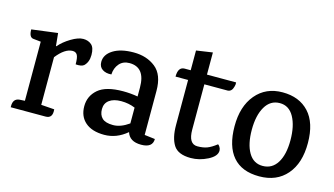

<svg xmlns="http://www.w3.org/2000/svg" viewBox="-77 -893 2025 1164"><g transform="rotate(15 935.5 -311.5)"><path d="M402 -362Q386 -350 351 -353Q351 -396 342 -411.5Q333 -427 313 -427Q265 -427 213 -361V-62L296 -56Q302 0 257 0H38Q38 0 38 -8Q38 -54 77 -58L111 -60V-431L63 -436Q36 -439 36 -488L199 -509L207 -429H210Q237 -461 281 -487.5Q325 -514 356.5 -514Q388 -514 408.5 -496Q429 -478 429 -432.5Q429 -387 402 -362Z M932 -40Q932 15 859.5 15Q787 15 770 -40Q705 15 628 15Q551 15 509 -21.5Q467 -58 467 -122Q467 -186 515.5 -228Q564 -270 672 -270Q719 -270 764 -262V-318Q764 -445 665 -445Q625 -445 601.5 -418Q578 -391 576 -350Q542 -347 519.5 -362Q497 -377 497 -408Q497 -454 544.5 -484Q592 -514 673.5 -514Q755 -514 810.5 -470Q866 -426 866 -324V-48ZM764 -192Q724 -209 676.5 -209Q629 -209 602 -189Q575 -169 575 -132.5Q575 -96 596 -76Q617 -56 664.5 -56Q712 -56 764 -93Z M1136 -438V-154Q1136 -64 1192 -64Q1228 -64 1253 -73.5Q1278 -83 1310 -108Q1315 -107 1322 -96Q1329 -85 1329 -73Q1329 -38 1277 -11.5Q1225 15 1171 15Q1091 15 1062.5 -30Q1034 -75 1034 -155V-438H955Q955 -499 996 -499H1034V-623L1136 -638V-499H1319Q1321 -486 1316 -471Q1308 -440 1283 -438Z M1607.5 -446.5Q1549 -446 1517 -391.5Q1485 -337 1485 -247Q1485 -157 1516 -104Q1547 -51 1605.5 -51.5Q1664 -52 1696 -103.5Q1728 -155 1728 -245Q1728 -335 1697 -391Q1666 -447 1607.5 -446.5ZM1378.5 -240Q1378 -365 1440.5 -439.5Q1503 -514 1608 -514Q1713 -514 1773.5 -448.5Q1834 -383 1834.5 -256.5Q1835 -130 1772.5 -57.5Q1710 15 1600.5 15Q1491 15 1435 -50Q1379 -115 1378.5 -240Z"/></g></svg>

Font: Karma SemiBold
Style: Regular
Weight: 600
Designer: Joana Correia
Foundry: Indian Type Foundry
Version: Version 1.202;PS 1.0;hotconv 1.0.78;makeotf.lib2.5.61930; tt